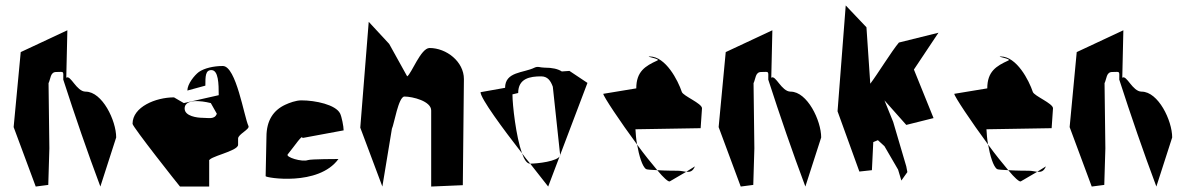

<svg xmlns="http://www.w3.org/2000/svg" viewBox="-20 -684 4348 704"><path d="M30 -218 111 0 157 -6 161 -140 158 -379C166 -395 164 -420 186 -420C216 -420 212 -426 212 -392C255 -259 300 -128 348 0L406 -180C406 -242 355 -348 294 -348C260 -348 239 -411 223 -399L227 -573L56 -493Z M466 -230C466 -219 636 -4 640 0H747V-93C739 -109 853 -129 853 -153V-176C853 -192 897 -210 891 -222C875 -256 846 -442 797 -442C763 -442 729 -434 709 -420C693 -408 667 -376 667 -352L733 -370C733 -404 733 -427 755 -427C781 -427 782 -377 782 -335L654 -306L618 -327C551 -327 466 -292 466 -230ZM657 -286C657 -332 753 -306 753 -306L775 -267C767 -245 745 -252 723 -252C703 -252 657 -258 657 -286Z M954 -38C954 -32 1148 0 1221 -101C1221 -101 1120 -101 1109 -97C1087 -89 1026 -108 1035 -118C1062 -151 1089 -193 1089 -178L1240 -206C1240 -220 1233 -256 1227 -268C1211 -300 1137 -316 1085 -316C1065 -316 1041 -307 1026 -300C983 -280 957 -243 957 -182Z M1301 -216 1382 0 1417 -212C1425 -228 1441 -330 1463 -330C1493 -330 1561 -313 1561 -279V0L1677 -5L1681 -394C1681 -458 1617 -508 1555 -508C1523 -508 1489 -414 1473 -404L1407 -523L1332 -604Z M1742 -346C1742 -323 1824 -212 1894 -122C1872 -183 1859 -299 1859 -338L1880 -343C1880 -397 1924 -404 1964 -404C1988 -404 1999 -388 2007 -366L2034 -114C2026 -92 1949 -84 1924 -84C1962 -36 1990 0 1990 0L2134 -380L2068 -424L2040 -422C2026 -431 2006 -436 1976 -436C1960 -436 1953 -442 1940 -436C1900 -416 1832 -422 1832 -362ZM1894 -122C1902 -99 1912 -84 1923 -84H1924C1914 -96 1904 -108 1894 -122Z M2192 -340C2192 -331 2254 -238 2316 -154C2312 -174 2311 -195 2310 -210L2549 -214L2554 -287C2554 -305 2485 -332 2480 -347C2466 -389 2421 -477 2362 -477C2343 -477 2405 -468 2390 -462C2346 -442 2313 -422 2313 -360ZM2316 -154C2323 -114 2335 -73 2349 -64C2352 -62 2369 -61 2390 -60C2369 -85 2342 -118 2316 -154ZM2390 -60C2413 -32 2431 -16 2436 -19L2496 -54C2487 -55 2477 -58 2465 -58C2459 -58 2421 -58 2390 -60ZM2496 -54C2510 -53 2520 -55 2528 -74Z M2615 -218 2696 0 2742 -6 2746 -140 2743 -379C2751 -395 2749 -420 2771 -420C2801 -420 2797 -426 2797 -392C2840 -259 2885 -128 2933 0L2991 -180C2991 -242 2940 -348 2879 -348C2845 -348 2824 -411 2808 -399L2812 -573L2641 -493Z M3051 -276 3131 -55 3177 -60 3182 -163 3199 -170 3223 -148 3273 -62 3285 -22 3307 -53 3303 -74 3255 -237 3223 -316 3303 -226 3403 -251 3331 -429 3421 -564 3276 -528C3249 -496 3197 -411 3171 -377L3157 -584L3081 -664Z M3479 -340C3479 -331 3541 -238 3603 -154C3599 -174 3598 -195 3597 -210L3836 -214L3841 -287C3841 -305 3772 -332 3767 -347C3753 -389 3708 -477 3649 -477C3630 -477 3692 -468 3677 -462C3633 -442 3600 -422 3600 -360ZM3603 -154C3610 -114 3622 -73 3636 -64C3639 -62 3656 -61 3677 -60C3656 -85 3629 -118 3603 -154ZM3677 -60C3700 -32 3718 -16 3723 -19L3783 -54C3774 -55 3764 -58 3752 -58C3746 -58 3708 -58 3677 -60ZM3783 -54C3797 -53 3807 -55 3815 -74Z M3902 -218 3983 0 4029 -6 4033 -140 4030 -379C4038 -395 4036 -420 4058 -420C4088 -420 4084 -426 4084 -392C4127 -259 4172 -128 4220 0L4278 -180C4278 -242 4227 -348 4166 -348C4132 -348 4111 -411 4095 -399L4099 -573L3928 -493Z"/></svg>

Font: Corrode
Style: Regular
Weight: 400
Designer: Mew Too
Version: Version 0.532